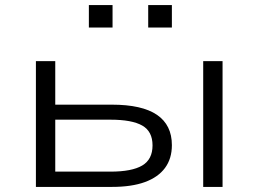

<svg xmlns="http://www.w3.org/2000/svg" viewBox="-20 -734 1015 754"><path d="M121 0V-494H197V-323H419Q538 -323 596.5 -283Q655 -243 655 -164Q655 -111 628 -74.5Q601 -38 549 -19Q497 0 420 0ZM197 -60H414Q498 -60 538.5 -84Q579 -108 579 -163Q579 -218 538.5 -241Q498 -264 414 -264H197ZM778 0V-494H854V0ZM562 -626V-714H655V-626ZM329 -626V-714H422V-626Z"/></svg>

Font: Nunito Sans 7pt Expanded Light
Style: Regular
Weight: 300
Width: 7
Designer: Vernon Adams
Foundry: Vernon Adams
Version: Version 3.101;gftools[0.9.27]